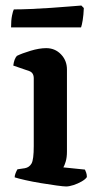

<svg xmlns="http://www.w3.org/2000/svg" viewBox="-20 -674 357 694"><path d="M219 0Q210 0 184.5 -3.5Q159 -7 128.5 -12Q98 -17 71.5 -23Q45 -29 33 -33Q33 -40 36.5 -48.5Q40 -57 43 -62L70 -66Q86 -69 94 -83Q102 -97 102 -146V-391Q102 -411 86 -417L28 -437Q31 -461 41 -472Q59 -481 90.5 -490.5Q122 -500 147 -500Q179 -500 200.5 -477.5Q222 -455 222 -423V-126Q222 -105 217.5 -90Q213 -75 209 -69L287 -61Q289 -57 291.5 -50Q294 -43 294 -34Q289 -26 275 -18Q261 -10 245.5 -5Q230 0 219 0ZM20 -575Q20 -601 23.5 -618Q27 -635 30 -640Q56 -640 91.5 -641.5Q127 -643 163.5 -645.5Q200 -648 230 -650.5Q260 -653 274 -654L283 -645Q282 -620 279 -601.5Q276 -583 273 -575Z"/></svg>

Font: Texturina SemiBold
Style: Regular
Weight: 600
Designer: Guillermo Torres Carreño
Foundry: Omnibus-Type
Version: Version 1.002; ttfautohint (v1.8.3)